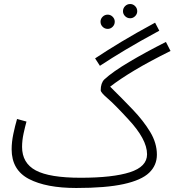

<svg xmlns="http://www.w3.org/2000/svg" viewBox="-20 -916 870 957"><path d="M360 21Q210 21 124 -24Q38 -69 38 -172Q38 -208 46.5 -248.5Q55 -289 65 -323L112 -310Q105 -285 97.5 -250.5Q90 -216 90 -184Q90 -103 158.5 -66.5Q227 -30 382 -30Q542 -30 627.5 -57.5Q713 -85 713 -147Q713 -185 689 -229Q665 -273 619 -322Q551 -396 516.5 -425.5Q482 -455 482 -466Q482 -502 500 -520Q541 -558 623.5 -607Q706 -656 807 -707L830 -662Q725 -610 651.5 -566Q578 -522 529 -484Q589 -425 642 -369.5Q695 -314 728.5 -258.5Q762 -203 762 -145Q762 -92 723.5 -55Q685 -18 596.5 1.5Q508 21 360 21ZM478 -588 454 -625Q511 -663 583 -706.5Q655 -750 753 -803L774 -763Q676 -710 605 -667.5Q534 -625 478 -588ZM629 -825Q614 -825 603.5 -835.5Q593 -846 593 -860Q593 -875 603.5 -885.5Q614 -896 629 -896Q643 -896 653.5 -885.5Q664 -875 664 -860Q664 -846 653.5 -835.5Q643 -825 629 -825ZM517 -772Q502 -772 491.5 -782.5Q481 -793 481 -808Q481 -822 491.5 -832.5Q502 -843 517 -843Q531 -843 541.5 -832.5Q552 -822 552 -808Q552 -793 541.5 -782.5Q531 -772 517 -772Z"/></svg>

Font: Noto Sans Arabic SemCond Light
Style: Regular
Weight: 300
Width: 4
Designer: Monotype Design Team, Nadine Chahine, Nizar Qandah and Khaled Hosny
Foundry: Monotype Imaging Inc.
Version: Version 2.012; ttfautohint (v1.8.4.7-5d5b)